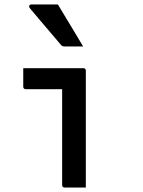

<svg xmlns="http://www.w3.org/2000/svg" viewBox="-20 -839 640 859"><path d="M258 -11Q258 -40 258 -82.5Q258 -125 258 -175Q258 -225 258 -275Q258 -325 258 -368Q258 -411 258 -440H241Q219 -440 203.5 -440Q188 -440 173 -440Q158 -440 140 -440Q122 -440 95 -440Q90 -440 87 -443Q84 -446 84 -451Q84 -472 84 -492.5Q84 -513 84 -534Q118 -534 144.5 -534Q171 -534 194.5 -534Q218 -534 242 -534Q266 -534 292.5 -534Q319 -534 353 -534Q357 -534 359 -532.5Q361 -531 362.5 -529Q364 -527 364 -523Q364 -476 364 -422Q364 -368 364 -312.5Q364 -257 364 -203.5Q364 -150 364 -102Q364 -85 364 -68Q364 -51 364 -34Q364 -17 364 0Q339 0 316.5 0Q294 0 269 0Q264 0 261 -3Q258 -6 258 -11ZM239 -819Q258 -788 277 -756Q296 -724 315 -693Q334 -662 352 -631Q332 -631 312 -631Q292 -631 269 -631Q263 -631 258.5 -633.5Q254 -636 252 -639Q224 -673 201.5 -698.5Q179 -724 158.5 -749Q138 -774 113 -803Q109 -808 111 -813.5Q113 -819 120 -819Q142 -819 160 -819Q178 -819 197 -819Q216 -819 239 -819Z"/></svg>

Font: Recursive Monospace Medium
Style: Regular
Weight: 500
Version: Version 1.047